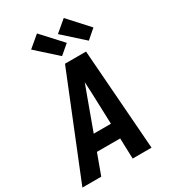

<svg xmlns="http://www.w3.org/2000/svg" viewBox="-243 -1103 1077 1217"><g transform="rotate(-30 295.5 -495.0)"><path d="M-9 0 288 -735H442L497 0H359L354 -150H184L129 0ZM224 -260H350L342 -490Q341 -510 340 -530.5Q339 -551 338 -571Q331 -551 323 -530.5Q315 -510 308 -490ZM492 -786 343 -920 426 -990 559 -844ZM296 -786 147 -920 230 -990 364 -844Z"/></g></svg>

Font: Iosevka Extrabold Extended
Style: Italic
Weight: 800
Width: 7
Italic angle: -9°
Monospace: yes
Designer: Belleve Invis
Foundry: Belleve Invis
Version: Version 32.5.0; ttfautohint (v1.8.4)